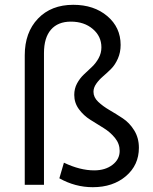

<svg xmlns="http://www.w3.org/2000/svg" viewBox="-20 -769 635 799"><path d="M366 10Q293 10 227 -27L246 -92Q313 -60 372 -60Q418 -60 448 -83Q478 -106 478 -141Q478 -171 458.5 -195Q439 -219 411.5 -236Q384 -253 356 -270.5Q328 -288 308.5 -314.5Q289 -341 289 -374Q289 -400 300.5 -421.5Q312 -443 329 -459Q346 -475 362.5 -490.5Q379 -506 390.5 -527Q402 -548 402 -572Q402 -618 366 -648.5Q330 -679 275 -679Q221 -679 192 -645.5Q163 -612 163 -548V0H83V-539Q83 -634 138 -691.5Q193 -749 285 -749Q371 -749 426.5 -702Q482 -655 482 -582Q482 -551 470.5 -525Q459 -499 442.5 -482.5Q426 -466 409 -451.5Q392 -437 380.5 -420.5Q369 -404 369 -387Q369 -364 388.5 -345.5Q408 -327 435.5 -311Q463 -295 491 -276.5Q519 -258 538.5 -226.5Q558 -195 558 -154Q558 -82 504 -36Q450 10 366 10Z"/></svg>

Font: Cantarell
Style: Regular
Weight: 400
Designer: Dave Crossland, Nikolaus Waxweiler, Florian Fecher, Jacques Le Bailly, Eben Sorkin, Alexei Vanyashin, Alexios Zavras, Em
Version: Version 0.303